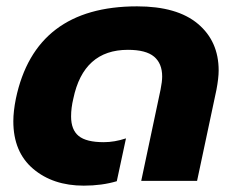

<svg xmlns="http://www.w3.org/2000/svg" viewBox="-20 -570 736 605"><path d="M22 -188Q22 -219 30 -259Q91 -550 412 -550Q538 -550 603.5 -495Q669 -440 669 -348Q669 -324 662 -287L601 0H425L486 -288Q491 -313 491 -329Q491 -370 465.5 -391.5Q440 -413 383 -413Q243 -413 211 -259Q204 -230 204 -203Q204 -161 228 -141.5Q252 -122 307 -122Q341 -122 377 -134L348 1Q301 15 244 15Q147 15 84.5 -38Q22 -91 22 -188Z"/></svg>

Font: Prompt
Style: Bold Italic
Weight: 700
Italic angle: -12°
Designer: Katatrad Team
Foundry: CadsonDemak
Version: Version 1.001